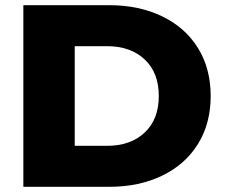

<svg xmlns="http://www.w3.org/2000/svg" viewBox="-20 -720 866 740"><path d="M70 -700H401Q516 -700 605 -657Q694 -614 743 -535Q792 -456 792 -350Q792 -244 743 -165Q694 -86 605 -43Q516 0 401 0H70ZM393 -158Q483 -158 537.5 -209Q592 -260 592 -350Q592 -440 537.5 -491Q483 -542 393 -542H268V-158Z"/></svg>

Font: Idrija
Style: Regular
Weight: 800
Designer: Julieta Ulanovsky
Foundry: Julieta Ulanovsky
Version: Version 7.200